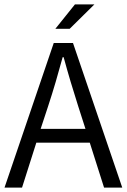

<svg xmlns="http://www.w3.org/2000/svg" viewBox="-20 -852 576 872"><path d="M0.5 0 224.1 -656.7H311.5L535.2 0H452.6L387.7 -204.1H145L80.1 0ZM164.6 -266.6H368.2L335 -370.1Q317.4 -425.3 301 -480Q284.7 -534.7 269 -592.3H264.6Q249 -534.7 232.9 -480Q216.8 -425.3 198.7 -370.1ZM231.4 -721.2 320.3 -832H408.7L296.4 -721.2Z"/></svg>

Font: Varta Light
Style: Regular
Weight: 400
Version: Version 1.004